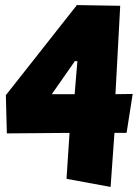

<svg xmlns="http://www.w3.org/2000/svg" viewBox="-20 -720 539 751"><path d="M450.2 -697.3 431.6 -351.6 499 -352.5 475.1 -200.2H427.7L412.6 11.2L240.2 -20.5L252 -200.2L6.8 -198.2L2.9 -347.7L280.8 -700.2ZM272.9 -481 182.6 -351.6H272L282.7 -481Z"/></svg>

Font: Lapsus Pro (theguybrush.com)
Style: Bold
Weight: 700
Designer: Jose Roses
Version: Version 1.00 February 9, 2018, initial release